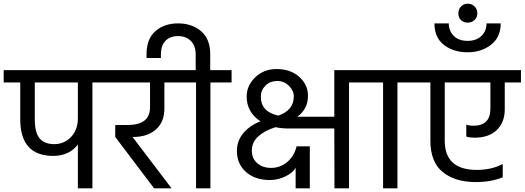

<svg xmlns="http://www.w3.org/2000/svg" viewBox="-42 -1023 2850 1043"><path d="M381 -382V-575H147V-374Q147 -303 173 -271.5Q199 -240 253 -240Q306 -240 343.5 -278.5Q381 -317 381 -382ZM575 -642V-575H460V0H381V-238Q335 -177 248 -176Q68 -176 68 -375V-575H-22V-642Z M584 -279V-344H651Q773 -344 773 -440V-575H531V-642H951V-575H851V-433Q851 -362 807 -321.5Q763 -281 689 -279H678L890 0H795Z M1100 -642H1216V-575H1101V0H1023V-575H907V-642H1021V-726Q1021 -775 994.5 -801Q968 -827 925 -827Q882 -827 857 -801.5Q832 -776 832 -726V-708H754V-728Q754 -812 802.5 -854Q851 -896 925 -896Q1000 -896 1050 -854Q1100 -812 1100 -728Z M1465 -583Q1425 -583 1400 -558Q1375 -533 1375 -498Q1375 -415 1470 -395Q1554 -424 1554 -499Q1554 -531 1527.5 -557Q1501 -583 1465 -583ZM1774 -642H1970V-575H1854V0H1775L1774 -325H1526Q1487 -325 1455 -332Q1398 -315 1362 -283Q1326 -251 1326 -205Q1326 -162 1355.5 -136.5Q1385 -111 1430 -111Q1481 -111 1519 -143.5Q1557 -176 1569 -228H1641V0H1564V-112Q1550 -85 1509 -65Q1468 -45 1424 -45Q1344 -45 1294.5 -88.5Q1245 -132 1245 -203Q1245 -259 1280.5 -300.5Q1316 -342 1373 -364Q1298 -413 1298 -499Q1298 -558 1344.5 -603Q1391 -648 1461 -648Q1536 -648 1583.5 -605.5Q1631 -563 1631 -503Q1631 -430 1573 -389H1774Z M1923 -575V-642H2233V-575H2117V0H2039V-575Z M2788 -642V-575H2700V-429Q2700 -359 2657 -317Q2614 -275 2536 -275Q2511 -275 2491 -281V-346Q2506 -340 2530 -340Q2622 -340 2622 -433V-575H2374V-259Q2374 -100 2548 -100Q2628 -100 2689 -132V-60Q2627 -34 2542 -34Q2430 -34 2363 -88.5Q2296 -143 2296 -258V-575H2189V-642Z M2498 -739Q2421 -739 2369.5 -779Q2318 -819 2318 -896H2396Q2396 -855 2423 -828Q2450 -801 2498 -801Q2546 -801 2573.5 -828Q2601 -855 2601 -896H2678Q2678 -821 2625.5 -780Q2573 -739 2498 -739ZM2448 -951Q2448 -973 2462.5 -988Q2477 -1003 2499 -1003Q2521 -1003 2536 -988Q2551 -973 2551 -951Q2551 -929 2536 -914.5Q2521 -900 2499 -900Q2476 -900 2462 -914Q2448 -928 2448 -951Z"/></svg>

Font: Hind Regular
Style: Regular
Weight: 400
Designer: Manushi Parikh, Satya Rajpurohit
Foundry: Indian Type Foundry
Version: Version 1.201;PS 1.0;hotconv 1.0.78;makeotf.lib2.5.61930; tt